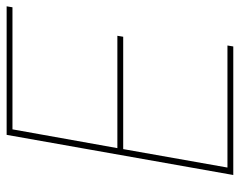

<svg xmlns="http://www.w3.org/2000/svg" viewBox="-94 -646 740 593"><g transform="rotate(-90 276.5 -350.0)"><path d="M32 0 156 -700H553L550 -682H173L115 -358H462L459 -340H112L55 -18H432L429 0Z"/></g></svg>

Font: DM Sans 10pt Thin
Style: Italic
Weight: 250
Italic angle: -10°
Version: Version 4.004;gftools[0.9.30]